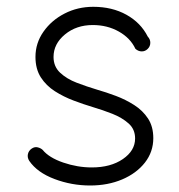

<svg xmlns="http://www.w3.org/2000/svg" viewBox="-20 -537 538 576"><path d="M422.9 -390.1Q415.5 -382.8 405.3 -382.8Q395 -382.8 386.2 -390.6Q371.1 -422.9 336.4 -442.4Q301.8 -461.9 258.3 -461.9Q209 -461.9 174.8 -433.6Q140.6 -405.3 140.6 -366.2Q140.6 -337.4 160.4 -318.8Q180.2 -300.3 210.2 -288.8Q240.2 -277.3 271 -268.1Q298.3 -260.3 327.6 -249.3Q356.9 -238.3 382.6 -221.9Q408.2 -205.6 424.1 -181.4Q439.9 -157.2 439.9 -122.6Q439.9 -81.5 414.8 -49.3Q389.6 -17.1 346.7 1.2Q303.7 19.5 250.5 19.5Q194.8 19.5 143.3 0Q91.8 -19.5 67.9 -54.2Q61.5 -64 63.7 -74.5Q65.9 -85 75.2 -91.3Q84 -97.2 93 -95Q102.1 -92.8 107.9 -87.4Q127 -64 169.7 -49.3Q212.4 -34.7 255.4 -34.7Q312 -34.7 348.6 -59.8Q385.3 -85 385.3 -121.6Q385.3 -149.4 365.7 -166.7Q346.2 -184.1 317.1 -195.6Q288.1 -207 258.3 -215.8Q230.5 -224.1 200.7 -235.4Q170.9 -246.6 144.8 -263.2Q118.7 -279.8 102.5 -304.9Q86.4 -330.1 86.4 -366.2Q86.4 -407.7 110.4 -441.9Q134.3 -476.1 173.6 -496.3Q212.9 -516.6 259.8 -516.6Q316.4 -516.6 359.4 -492.7Q402.3 -468.8 423.3 -427.2Q431.2 -418.9 430.9 -408.2Q430.7 -397.5 422.9 -390.1Z"/></svg>

Font: Mikhak-FD Light
Style: Regular
Weight: 300
Designer: Amin Abedi
Version: Version 3.2